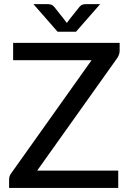

<svg xmlns="http://www.w3.org/2000/svg" viewBox="-20 -930 643 950"><path d="M565 0H25V-41.5Q25 -59 35 -72L433 -632H45V-718H572V-679Q572 -662 561 -644L164 -86H565ZM356 -773H265L145.5 -909.5H216.5Q223 -909.5 231.5 -907.5Q240 -905.5 247.5 -897Q304.5 -825.5 310.5 -816.5Q316.5 -825.5 373.5 -896.5Q381 -905.5 389.5 -907.5Q398 -909.5 404.5 -909.5H475.5Z"/></svg>

Font: Verano Sans Medium
Style: Regular
Weight: 500
Designer: Lukasz Dziedzic with Adam Twardoch and Botio Nikoltchev
Foundry: tyPoland Lukasz Dziedzic
Version: Version 3.001;December 28, 2019;FontCreator 12.0.0.2547 64-b